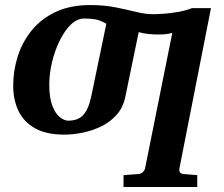

<svg xmlns="http://www.w3.org/2000/svg" viewBox="-20 -520 886 759"><path d="M468.3 219.2V172.4L526.9 168Q536.6 167.5 544.2 160.6Q551.8 153.8 553.7 144.5L661.1 -390.1Q644 -384.8 618.2 -383.8Q592.3 -382.8 567.6 -385.5Q543 -388.2 528.3 -393.1L475.1 -135.7Q466.3 -94.2 440.9 -65.9Q415.5 -37.6 380.4 -20.5Q345.2 -3.4 306.9 4.4Q268.6 12.2 234.4 12.2Q162.6 12.2 117.9 -13.2Q73.2 -38.6 52.7 -82.3Q32.2 -126 32.2 -181.2Q32.2 -240.2 50 -296.9Q67.9 -353.5 105 -399.4Q142.1 -445.3 199.7 -472.7Q257.3 -500 336.4 -500Q392.1 -500 436.8 -491Q481.4 -481.9 518.1 -472.9Q554.7 -463.9 585.4 -463.9Q602.1 -463.9 628.9 -465.8Q655.8 -467.8 685.5 -473.1Q715.3 -478.5 738.8 -487.8H814L689.5 144.5Q685.1 166.5 706.5 168L759.8 172.4V219.2ZM249.5 -43Q289.1 -43 309.8 -66.2Q330.6 -89.4 341.3 -141.6L400.4 -426.3Q376.5 -439.9 357.4 -443.4Q338.4 -446.8 312.5 -446.8Q285.2 -446.8 260.5 -423.1Q235.8 -399.4 216.6 -360.6Q197.3 -321.8 186 -275.6Q174.8 -229.5 174.8 -185.1Q174.8 -133.8 186.8 -102.5Q198.7 -71.3 216.3 -57.1Q233.9 -43 249.5 -43Z"/></svg>

Font: Charis
Style: Bold Italic
Weight: 700
Italic angle: -11°
Designer: Walt Agee, Miriam Martin, Annie Olsen, Victor Gaultney, Lorna Priest, Alan Ward, Bob Hallissy, Martin Hosken, Sharon Cor
Foundry: SIL Global
Version: Version 7.000